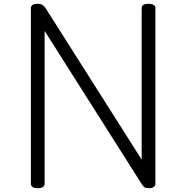

<svg xmlns="http://www.w3.org/2000/svg" viewBox="-20 -973 977 1007"><path d="M178 14Q142 14 142 -10V-930Q142 -942 151 -947.5Q160 -953 178 -953Q193 -953 201.5 -948Q210 -943 218 -932L723 -136V-930Q723 -942 732 -947.5Q741 -953 759 -953Q795 -953 795 -930V-10Q795 2 786 8Q777 14 760 14Q746 14 739 10Q732 6 723 -8L214 -811V-10Q214 2 205 8Q196 14 178 14Z"/></svg>

Font: Playwrite US Modern Light
Style: Regular
Weight: 300
Designer: Veronika Burian, José Scaglione
Foundry: TypeTogether
Version: Version 1.003